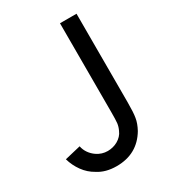

<svg xmlns="http://www.w3.org/2000/svg" viewBox="-186 -850 867 966"><g transform="rotate(-30 248.0 -367.0)"><path d="M412.5 -750V-235.5Q412.5 -176 407.5 -148Q403 -118.5 384.5 -84.5Q325 15.5 205 15.5Q141 15.5 97 -13.5Q61 -33.5 36.2 -67.8Q11.5 -102 0 -142.5L92.5 -164.5Q97 -142 110 -123.5Q123 -105 141.5 -92.5Q170 -73 204 -73Q219.5 -73 234.8 -77Q250 -81 263 -88.5Q276 -96 286.5 -107Q297 -118 303 -132.5Q312 -151 314.5 -170.5Q315.5 -180 316 -196.2Q316.5 -212.5 316.5 -235.5V-750Z"/></g></svg>

Font: Russisch Sans Medium
Style: Regular
Weight: 500
Width: 4
Designer: Michael Sharanda (font) & Cristiano Sobral (main changes)
Foundry: Michael Sharanda
Version: Version 2.00;September 8, 2020;FontCreator 13.0.0.2681 64-bi